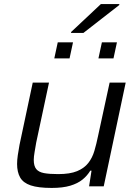

<svg xmlns="http://www.w3.org/2000/svg" viewBox="-20 -916 675 944"><path d="M234 8Q168 8 131 -4.5Q94 -17 79 -43.5Q64 -70 64 -110Q64 -129 67.5 -153Q71 -177 76 -204L141 -510H221L158 -215Q154 -191 150 -168Q146 -145 146 -130Q146 -100 158 -85Q170 -70 196 -65Q222 -60 266 -60Q324 -60 359 -74.5Q394 -89 414 -114.5Q434 -140 444 -174Q454 -208 462 -247L519 -510H598L490 0H418L430 -77H424Q409 -52 385.5 -33Q362 -14 325.5 -3Q289 8 234 8ZM464 -629 481 -708H555L538 -629ZM247 -629 264 -708H339L322 -629ZM329 -754 330 -759 476 -896H567L566 -891L390 -754Z"/></svg>

Font: Saira SemiExpanded
Style: Italic
Weight: 400
Width: 6
Italic angle: -12°
Designer: Hector Gatti with collaboration of the Omnibus-Type team
Foundry: Omnibus-Type
Version: Version 1.101